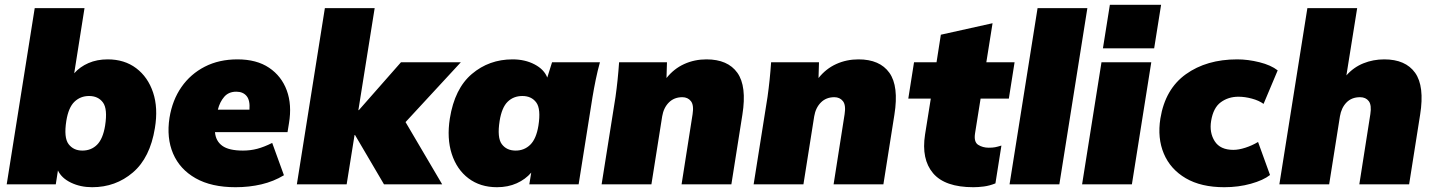

<svg xmlns="http://www.w3.org/2000/svg" viewBox="-20 -770 5991 802"><path d="M365 12Q316 12 276.5 -7Q237 -26 222 -58L213 0H8L125 -736H333L290 -464Q314 -491 349.5 -506.5Q385 -522 430 -522Q500 -522 549 -485Q598 -448 619.5 -383.5Q641 -319 627 -235Q607 -111 535 -49.5Q463 12 365 12ZM324 -141Q361 -141 385.5 -165.5Q410 -190 419 -245Q430 -315 410 -342Q390 -369 352 -369Q316 -369 291 -345Q266 -321 257 -265Q246 -195 266.5 -168Q287 -141 324 -141Z M964 12Q863 12 797 -25.5Q731 -63 703 -128.5Q675 -194 688 -278Q700 -352 738 -406.5Q776 -461 835.5 -491.5Q895 -522 972 -522Q1052 -522 1104 -487Q1156 -452 1178 -392Q1200 -332 1187 -255L1181 -218H878Q881 -181 908.5 -161Q936 -141 995 -141Q1026 -141 1054.5 -148.5Q1083 -156 1117 -173L1166 -38Q1123 -12 1072 0Q1021 12 964 12ZM967 -387Q935 -387 916.5 -365.5Q898 -344 890 -312H1022Q1025 -351 1010 -369Q995 -387 967 -387Z M1220 0 1337 -736H1545L1477 -310H1479L1655 -510H1905L1674 -260L1827 0H1584L1463 -206H1461L1428 0Z M2056 12Q1986 12 1937 -25Q1888 -62 1867 -127Q1846 -192 1859 -275Q1879 -400 1951 -461Q2023 -522 2121 -522Q2173 -522 2213 -501Q2253 -480 2266 -446L2286 -510H2486Q2476 -474 2468.5 -437.5Q2461 -401 2455 -365L2397 0H2191L2199 -49Q2175 -21 2138.5 -4.5Q2102 12 2056 12ZM2134 -141Q2170 -141 2195 -165.5Q2220 -190 2229 -245Q2240 -315 2220 -342Q2200 -369 2162 -369Q2125 -369 2100.5 -345Q2076 -321 2067 -265Q2056 -195 2076 -168Q2096 -141 2134 -141Z M2493 0 2551 -365Q2561 -436 2566 -510H2766L2764 -444Q2795 -483 2838 -502.5Q2881 -522 2931 -522Q3020 -522 3060 -466Q3100 -410 3081 -291L3035 0H2827L2873 -293Q2879 -331 2866 -347.5Q2853 -364 2830 -364Q2796 -364 2774 -342Q2752 -320 2746 -284L2701 0Z M3128 0 3186 -365Q3196 -436 3201 -510H3401L3399 -444Q3430 -483 3473 -502.5Q3516 -522 3566 -522Q3655 -522 3695 -466Q3735 -410 3716 -291L3670 0H3462L3508 -293Q3514 -331 3501 -347.5Q3488 -364 3465 -364Q3431 -364 3409 -342Q3387 -320 3381 -284L3336 0Z M4046 12Q3927 12 3877.5 -46.5Q3828 -105 3844 -208L3868 -358H3774L3798 -510H3892L3910 -625L4126 -673L4100 -510H4218L4194 -358H4076L4053 -214Q4047 -177 4066 -165Q4085 -153 4110 -153Q4126 -153 4136.5 -155Q4147 -157 4163 -162L4138 -4Q4113 6 4089.5 9Q4066 12 4046 12Z M4197 0 4314 -736H4522L4405 0Z M4587 -568 4616 -750H4830L4801 -568ZM4500 0 4581 -510H4789L4708 0Z M5094 12Q4997 12 4933 -25.5Q4869 -63 4841.5 -128Q4814 -193 4827 -275Q4847 -398 4933.5 -460Q5020 -522 5148 -522Q5193 -522 5241 -510Q5289 -498 5317 -476L5258 -336Q5239 -350 5209.5 -358Q5180 -366 5153 -366Q5111 -366 5079.5 -343Q5048 -320 5039 -265Q5031 -216 5054 -180Q5077 -144 5132 -144Q5154 -144 5182 -153Q5210 -162 5235 -177L5285 -39Q5257 -17 5205 -2.5Q5153 12 5094 12Z M5324 0 5441 -736H5649L5604 -455Q5634 -489 5675 -505.5Q5716 -522 5762 -522Q5851 -522 5891 -466Q5931 -410 5912 -291L5866 0H5658L5704 -293Q5710 -331 5697.5 -347.5Q5685 -364 5661 -364Q5626 -364 5604.5 -342Q5583 -320 5577 -284L5532 0Z"/></svg>

Font: Mulish ExtraBlack
Style: Italic
Weight: 1000
Italic angle: -9°
Designer: Vernon Adams
Foundry: Vernon Adams
Version: Version 3.603; ttfautohint (v1.8.3)